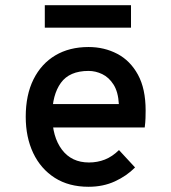

<svg xmlns="http://www.w3.org/2000/svg" viewBox="-20 -703 656 735"><path d="M319 12Q243.5 12 189.8 -22.2Q136 -56.5 107.2 -117Q78.5 -177.5 78.5 -256Q78.5 -339.5 108.2 -399.2Q138 -459 191.8 -491Q245.5 -523 319 -523Q379 -523 428.8 -497Q478.5 -471 508 -417.2Q537.5 -363.5 537.5 -280Q537.5 -267.5 537 -250.8Q536.5 -234 534 -215H158.5V-304.5H435Q432.5 -351 414.8 -379Q397 -407 371.5 -419.2Q346 -431.5 319 -431.5Q246 -431.5 213 -385.8Q180 -340 180 -262Q180 -179.5 217 -130.2Q254 -81 320.5 -81Q353 -81 381.5 -92.2Q410 -103.5 435.5 -128.5L497 -62Q465 -29.5 420 -8.8Q375 12 319 12ZM151.5 -597V-683H481.5V-597Z"/></svg>

Font: Overpass Mono SemiBold
Style: Regular
Weight: 600
Monospace: yes
Designer: Delve Withrington, Dave Bailey
Foundry: Delve Fonts LLC
Version: Version 4.000